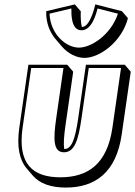

<svg xmlns="http://www.w3.org/2000/svg" viewBox="-20 -808 616 875"><path d="M109.4 -513 68 -226C55.6 -139.4 68.7 -78.9 101.8 -40.2L129 -8.3C161.7 29.8 213.8 46.8 280.2 46.8C413.8 46.8 509.7 -22.2 534.5 -194.2L575.9 -481.2L548.6 -513H371.6L336.4 -269C321.9 -168 304.9 -129 273.7 -129C273.3 -129 272.9 -129 272.6 -129C269 -151.4 271.2 -186.5 278.5 -237.2L313.6 -481.2L286.4 -513ZM414.2 -788C414.2 -788 393 -685 353.4 -685H353.1C345.4 -715.2 348.3 -756.2 348.3 -756.2L321 -788L190.6 -757C188.9 -704.8 206.9 -660.5 234.1 -628.8L261.3 -596.9C289.8 -563.6 328.4 -544.2 364.9 -544.2C434.9 -544.2 535.6 -618.2 563 -725.2L535.8 -757ZM424.7 -769.3 517.4 -745.7C486.6 -651.7 397.7 -591 339.8 -591C280.2 -591 209.4 -653.1 205.7 -745.7L305.3 -769.4C305.2 -744.5 303.3 -670 351.2 -670C399.7 -670 418.7 -747 424.7 -769.3ZM122.2 -498H269.2L236.2 -269C222.5 -173.5 222 -114 271.5 -114C321.1 -114 337.7 -173.5 351.4 -269L384.5 -498H531.5L492.3 -226C468.5 -60.9 381.4 0 255.1 0C128.7 0 59.3 -60.9 83 -226Z"/></svg>

Font: Blink
Style: 3DObl
Weight: 400
Designer: Mew Too
Foundry: Cannot Into Space Fonts
Version: Version 001.000